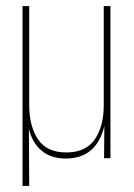

<svg xmlns="http://www.w3.org/2000/svg" viewBox="-20 -520 440 631"><path d="M322 0 323 -106Q297 1 196 1Q147 1 116 -25.5Q85 -52 75 -97L76 91H54V-500H76V-175Q76 -105 105 -62Q134 -19 198 -19Q262 -19 291.5 -62Q321 -105 321 -175V-500H343V0Z"/></svg>

Font: TypoPRO Bebas Neue
Style: Regular
Weight: 300
Designer: Ryoichi Tsunekawa
Foundry: Ryoichi Tsunekawa
Version: Version 001.003